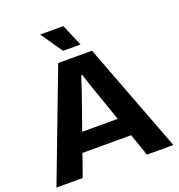

<svg xmlns="http://www.w3.org/2000/svg" viewBox="-162 -1069 1119 1202"><g transform="rotate(-20 398.0 -467.5)"><path d="M8 0 285 -729H510L787 0H611L432 -513L401 -607H394L363 -512L183 0ZM223 -148 264 -273H531L571 -148ZM340 -790 240 -935H394L456 -790Z"/></g></svg>

Font: Mona Sans SemiExpanded
Style: Bold
Weight: 700
Width: 6
Designer: Deni Anggara
Foundry: GitHub
Version: Version 2.000